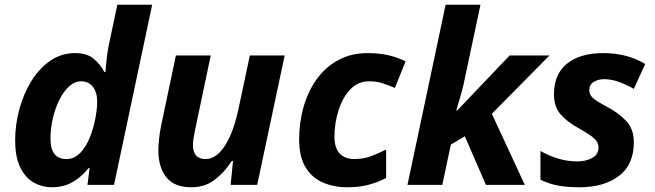

<svg xmlns="http://www.w3.org/2000/svg" viewBox="-20 -780 2762 810"><path d="M198 10Q158 10 123 -9.5Q88 -29 66 -72.5Q44 -116 44 -189Q44 -255 62 -320.5Q80 -386 113 -439Q146 -492 192.5 -524Q239 -556 297 -556Q346 -556 374 -533Q402 -510 421 -476H425Q425 -479 426.5 -497.5Q428 -516 431 -540Q434 -564 438 -585L475 -760H622L461 0H349L358 -71H354Q325 -35 287.5 -12.5Q250 10 198 10ZM260 -109Q294 -109 319 -135.5Q344 -162 359.5 -201.5Q375 -241 382.5 -281.5Q390 -322 390 -351Q390 -390 372 -413.5Q354 -437 322 -437Q295 -437 271.5 -415.5Q248 -394 230.5 -359Q213 -324 203 -281Q193 -238 193 -195Q193 -109 260 -109Z M648 -147Q648 -165 651 -193.5Q654 -222 660 -251L722 -546H869L802 -227Q794 -190 794 -169Q794 -109 847 -109Q872 -109 893.5 -125.5Q915 -142 932.5 -171Q950 -200 963.5 -238.5Q977 -277 986 -320L1034 -546H1181L1065 0H953L963 -101H958Q926 -52 885 -21Q844 10 787 10Q715 10 681.5 -32.5Q648 -75 648 -147Z M1445 10Q1388 10 1342 -10Q1296 -30 1269 -74.5Q1242 -119 1242 -191Q1242 -264 1261 -330Q1280 -396 1317 -447Q1354 -498 1408 -527Q1462 -556 1531 -556Q1580 -556 1618.5 -547Q1657 -538 1691 -521L1646 -409Q1620 -420 1594.5 -428.5Q1569 -437 1537 -437Q1490 -437 1457.5 -402.5Q1425 -368 1408 -314Q1391 -260 1391 -203Q1391 -156 1413 -132.5Q1435 -109 1475 -109Q1512 -109 1543.5 -120.5Q1575 -132 1609 -149V-29Q1574 -11 1535 -0.5Q1496 10 1445 10Z M1860 -760H2007L1935 -421Q1932 -409 1928 -393.5Q1924 -378 1919.5 -363Q1915 -348 1911 -335Q1907 -322 1905 -314H1909L2130 -546H2298L2055 -300L2194 0H2030L1941 -205L1882 -170L1846 0H1699Z M2424 10Q2371 10 2332.5 2.5Q2294 -5 2260 -22V-143Q2297 -122 2336 -110.5Q2375 -99 2416 -99Q2451 -99 2478 -113.5Q2505 -128 2505 -158Q2505 -178 2489 -194Q2473 -210 2423 -238Q2372 -266 2344.5 -298Q2317 -330 2317 -382Q2317 -467 2372 -511.5Q2427 -556 2525 -556Q2572 -556 2616 -545.5Q2660 -535 2702 -510L2654 -405Q2625 -422 2592.5 -434Q2560 -446 2528 -446Q2504 -446 2485 -434.5Q2466 -423 2466 -400Q2466 -380 2482 -366Q2498 -352 2540 -330Q2589 -304 2621.5 -270Q2654 -236 2654 -180Q2654 -86 2591.5 -38Q2529 10 2424 10Z"/></svg>

Font: BC Sans
Style: Bold Italic
Weight: 700
Italic angle: -12°
Designer: Monotype Design Team
Province of B.C.
Foundry: Monotype Imaging Inc.
Version: Version 2.000;GOOG;noto-source:20170915:90ef993387c0